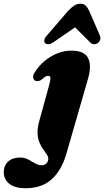

<svg xmlns="http://www.w3.org/2000/svg" viewBox="-144 -757 555 1022"><path d="M323.5 -334.5 208.5 64.5Q183 150.5 130.5 197.8Q78 245 -8 245Q-65 245 -94.5 221.2Q-124 197.5 -124 159Q-124 125 -100.8 103.2Q-77.5 81.5 -37.5 81.5Q-13 81.5 6 91.8Q25 102 42.2 112.2Q59.5 122.5 78 122.5Q94 122.5 103.5 112.5Q113 102.5 113 88Q113 77 105 65.2Q97 53.5 86.2 38.5Q75.5 23.5 66.8 3.5Q58 -16.5 56 -43.5Q54 -70.5 63.5 -107L116 -298Q123 -321.5 124.5 -337.5Q126 -353.5 112 -353.5Q105 -353.5 96.5 -348.5Q88 -343.5 75 -331Q64.5 -325.5 56.2 -325.2Q48 -325 42.5 -328Q32.5 -334 32.2 -347.5Q32 -361 44 -376.5Q63.5 -407.5 93.5 -432.5Q123.5 -457.5 160.2 -472.5Q197 -487.5 236 -487.5Q306 -487.5 325.5 -446.8Q345 -406 323.5 -334.5ZM305.1 -645.5H221.4L335.7 -531.5Q345.5 -521.5 357.4 -521.8Q369.3 -522 378.2 -529Q386.3 -535.5 389.5 -546.5Q392.6 -557.5 386.3 -571L330.2 -700.5Q321.7 -718 311.7 -727.5Q301.7 -737 283.8 -737Q265.6 -737 251.1 -727.5Q236.7 -718 219.7 -700.5L108.3 -571Q95.1 -557.5 92.6 -546.5Q90 -535.5 94.7 -529Q100.7 -522 112.6 -521.8Q124.5 -521.5 139.3 -531.5Z"/></svg>

Font: Fraunces
Style: Italic
Weight: 900
Italic angle: -16°
Version: Version 1.000;[0bf87f6ff]